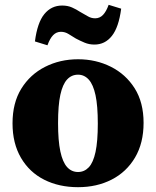

<svg xmlns="http://www.w3.org/2000/svg" viewBox="-20 -762 647 797"><path d="M304 15Q225 15 163.5 -16Q102 -47 67 -107Q32 -167 32 -250Q32 -335 68.5 -394Q105 -453 167 -484.5Q229 -516 304 -516Q378 -516 440 -485Q502 -454 539 -395.5Q576 -337 576 -252Q576 -168 540.5 -108Q505 -48 443.5 -16.5Q382 15 304 15ZM304 -48Q330 -48 348.5 -67.5Q367 -87 376.5 -131Q386 -175 386 -249Q386 -323 376.5 -367Q367 -411 348.5 -431.5Q330 -452 304 -452Q277 -452 258.5 -432Q240 -412 230.5 -368.5Q221 -325 221 -251Q221 -178 230.5 -133.5Q240 -89 258.5 -68.5Q277 -48 304 -48ZM125 -590Q135 -668 164 -703.5Q193 -739 238 -739Q261 -739 279 -731Q297 -723 312 -713Q329 -704 343.5 -695Q358 -686 375 -686Q394 -686 407.5 -700Q421 -714 431 -742L483 -726Q473 -649 444.5 -613Q416 -577 372 -577Q350 -577 331 -585Q312 -593 295 -602Q280 -611 265 -620.5Q250 -630 233 -630Q214 -630 200.5 -616Q187 -602 177 -574Z"/></svg>

Font: Source Serif 4 ExtraBold
Style: Regular
Weight: 800
Designer: Frank Grießhammer
Foundry: Adobe Systems Incorporated
Version: Version 4.004;hotconv 1.0.116;makeotfexe 2.5.65601